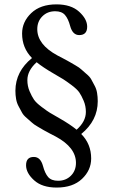

<svg xmlns="http://www.w3.org/2000/svg" viewBox="-20 -678 513 870"><path d="M125 -415Q80.1 -460.4 80.1 -525.9Q80.1 -579.1 121.6 -618.7Q163.1 -658.2 235.8 -658.2Q301.8 -658.2 338.4 -625Q375 -591.8 375 -557.1Q375 -519 338.9 -519Q309.1 -519 297.9 -560.1Q289.1 -593.3 274.4 -610.1Q259.8 -627 230 -627Q194.8 -627 171.9 -604Q148.9 -581.1 148.9 -545.9Q148.9 -476.1 240.2 -426.8Q244.1 -424.8 266.1 -413.3Q288.1 -401.9 294.4 -397.9Q300.8 -394 320.8 -382.6Q340.8 -371.1 348.4 -363.5Q356 -356 371.6 -343Q387.2 -330.1 393.6 -318.1Q399.9 -306.2 408.4 -290.5Q417 -274.9 419.9 -256.8Q422.9 -238.8 422.9 -219.2Q422.9 -131.8 348.1 -70.8Q393.1 -25.4 393.1 40Q393.1 93.3 351.6 132.6Q310.1 171.9 236.8 171.9Q170.9 171.9 134.5 138.9Q98.1 106 98.1 70.8Q98.1 32.7 133.8 33.2Q163.6 33.2 174.8 74.2Q183.6 107.4 198.2 124.3Q212.9 141.1 243.2 141.1Q278.3 141.1 301.3 118.2Q324.2 95.2 324.2 60.1Q324.2 -9.8 232.9 -59.1Q229 -61 207 -72.5Q185.1 -84 178.5 -87.9Q171.9 -91.8 151.9 -103.5Q131.8 -115.2 124.5 -122.6Q117.2 -129.9 101.6 -142.8Q85.9 -155.8 79.6 -168Q73.2 -180.2 64.7 -195.6Q56.2 -210.9 53 -229Q49.8 -247.1 49.8 -267.1Q50.3 -354.5 125 -415ZM327.1 -90.3Q369.1 -127.4 369.1 -170.9Q369.1 -197.8 359.1 -221.4Q349.1 -245.1 339.1 -259.5Q329.1 -273.9 303.5 -293Q277.8 -312 266.4 -319.1Q254.9 -326.2 222.2 -345.2Q174.8 -372.6 146 -396Q104 -357.9 104 -314.9Q104 -288.1 114 -264.6Q124 -241.2 134 -226.6Q144 -211.9 169.4 -192.9Q194.8 -173.8 206.3 -167Q217.8 -160.2 251 -141.1Q297.9 -114.3 327.1 -90.3Z"/></svg>

Font: Linux Libertine O
Style: Regular
Weight: 400
Designer: Philipp H. Poll
Foundry: Philipp H. Poll
Version: Version 5.3.0